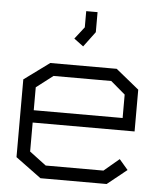

<svg xmlns="http://www.w3.org/2000/svg" viewBox="-51 -748 658 792"><g transform="rotate(5 278.0 -351.5)"><path d="M94 -226V-106L163 -54H402L465 -107L501 -65L420 0H146L40 -78V-400L145 -477H420L516 -399V-226ZM462 -374 402 -425H163L94 -372V-277H462ZM235 -586 274 -636V-703H321V-620L274 -557Z"/></g></svg>

Font: Turret Road
Style: Regular
Weight: 400
Designer: Noponies
Foundry: Noponies
Version: Version 1.001; ttfautohint (v1.8)